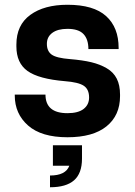

<svg xmlns="http://www.w3.org/2000/svg" viewBox="-20 -563 566 806"><path d="M263.2 -87.9Q308.1 -87.9 331.1 -105.7Q354 -123.5 354 -153.8Q354 -188 331.8 -202.9Q309.6 -217.8 252.9 -222.2Q142.6 -231.4 95.7 -264.9Q48.8 -298.3 48.8 -368.2V-376Q48.8 -458 107.2 -500.5Q165.5 -543 263.2 -543Q373 -543 425.5 -495.4Q478 -447.8 478 -361.8V-356.9H351.1Q351.1 -398.4 330.3 -420.2Q309.6 -441.9 263.2 -441.9Q222.2 -441.9 199.5 -425Q176.8 -408.2 176.8 -378.9Q176.8 -348.1 197 -333.7Q217.3 -319.3 273.9 -314.9Q326.7 -310.5 363.3 -301.8Q399.9 -293 428.2 -276.4Q456.5 -259.8 470.2 -232.7Q483.9 -205.6 483.9 -166V-159.2Q483.9 -78.6 427.2 -32.7Q370.6 13.2 263.2 13.2Q153.8 13.2 97.9 -36.1Q42 -85.4 42 -162.1V-166H170.9Q170.9 -87.9 263.2 -87.9ZM324.2 46.9V103Q324.2 164.6 291 193.8Q257.8 223.1 189.9 223.1V173.8Q255.9 173.8 271 132.8H202.1V46.9Z"/></svg>

Font: Cooper Hewitt
Style: Semibold
Weight: 709
Designer: Village Type and Design LLC
Foundry: Cooper Hewitt Smithsonian Design Museum
Version: 1.000